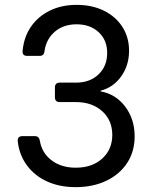

<svg xmlns="http://www.w3.org/2000/svg" viewBox="-20 -760 640 790"><path d="M291 10Q225 10 173.5 -13.5Q122 -37 90.5 -80Q59 -123 53 -179Q52 -190 57.5 -195Q63 -200 73 -200H123Q141 -200 144 -181Q152 -131 192 -100.5Q232 -70 292 -70Q359 -70 400.5 -107.5Q442 -145 442 -205Q442 -265 400.5 -302.5Q359 -340 292 -340H226Q206 -340 206 -360V-400Q206 -420 226 -420H293Q350 -420 385.5 -454Q421 -488 421 -542Q421 -595 386 -627.5Q351 -660 295 -660Q241 -660 205.5 -629.5Q170 -599 163 -549Q161 -530 143 -530H92Q82 -530 77 -535Q72 -540 73 -550Q78 -607 107 -649.5Q136 -692 184.5 -716Q233 -740 295 -740Q359 -740 407.5 -716Q456 -692 483.5 -649.5Q511 -607 511 -551Q511 -491 478.5 -445.5Q446 -400 394 -387V-384Q456 -373 495 -321.5Q534 -270 534 -199Q534 -137 503.5 -90Q473 -43 418 -16.5Q363 10 291 10Z"/></svg>

Font: Pitagon Sans Mono
Style: Regular
Weight: 400
Monospace: yes
Designer: Travis Tran
Foundry: Pitagon
Version: Version 1.001;gftools[0.9.26]